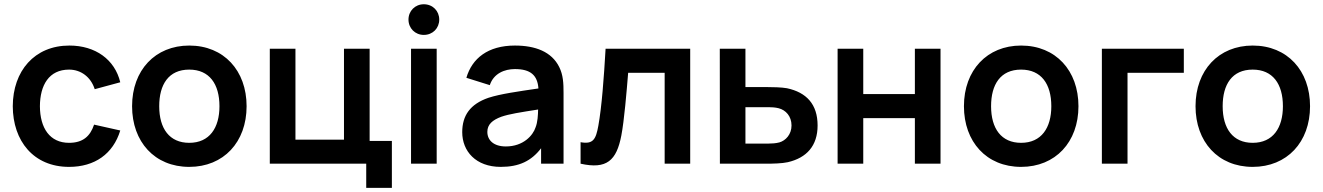

<svg xmlns="http://www.w3.org/2000/svg" viewBox="-20 -769 6214 902"><path d="M304.5 15C425 15 511.5 -46 545 -156L422 -183.5C403.5 -128 368.5 -98 304.5 -98C214 -98 168 -167 167.5 -270C168 -369 210 -442 304.5 -442C359.5 -442 406.5 -408 425 -350L545 -382.5C519.5 -489 428.5 -555 306 -555C142 -555 40.5 -435.5 40 -270C40.5 -107 137.5 15 304.5 15Z M869 15C1030.5 15 1138.5 -101.5 1138.5 -270C1138.5 -437 1032 -555 869 -555C709.5 -555 600.5 -439.5 600.5 -270C600.5 -103 706.5 15 869 15ZM869 -98C776 -98 728 -165 728 -270C728 -372 772 -442 869 -442C963.5 -442 1011 -374.5 1011 -270C1011 -168.5 964.5 -98 869 -98Z M1821 113.5V-107H1716.5V-540H1596V-113H1368V-540H1247.5V0H1700.5V113.5Z M1971 -605C2013 -605 2043.5 -636.5 2043.5 -677C2043.5 -717.5 2013 -749 1971 -749C1930 -749 1899 -717.5 1899 -677C1899 -636.5 1930 -605 1971 -605ZM2031.5 0V-540H1911V0Z M2607 -454.5C2571.5 -526 2495 -555 2399 -555C2272 -555 2197.5 -494.5 2171 -403.5L2281 -369C2299 -424 2350.5 -444.5 2399 -444.5C2472.5 -444.5 2505 -415.5 2509.5 -353.5C2415 -339.5 2331.5 -328 2274.5 -309.5C2189 -280 2151.5 -226.5 2151.5 -148C2151.5 -59 2215 15 2332.5 15C2418.5 15 2476 -12.5 2522 -72.5V0H2627.5V-331.5C2627.5 -378 2626 -416.5 2607 -454.5ZM2496 -170.5C2484 -133 2438.5 -81 2356.5 -81C2299.5 -81 2269.5 -110 2269.5 -149.5C2269.5 -184.5 2293.5 -205 2335 -220.5C2373 -233.5 2422 -241 2508 -254.5C2507.5 -229.5 2506 -195 2496 -170.5Z M2707.5 0C2830.5 27.5 2876.5 -15 2899 -132.5C2912.5 -202.5 2924 -339.5 2931 -427H3102.5V0H3222.5V-540H2825C2817 -402 2807 -267.5 2791 -178.5C2779.5 -115 2767 -90 2707.5 -101Z M3580.5 0C3611 0 3654.5 -1 3681 -7C3769.5 -27.5 3821 -84 3821 -179.5C3821 -279.5 3768.5 -335 3677 -354.5C3651.5 -359 3609.5 -360 3579 -360H3482V-540H3361.5L3362 0ZM3482 -265.5H3591C3605 -265.5 3622.5 -264.5 3638 -260.5C3671.5 -252 3698.5 -223 3698.5 -179.5C3698.5 -137.5 3671 -108.5 3641.5 -100C3624.5 -95.5 3605.5 -94.5 3591 -94.5H3482Z M4035.5 0V-214H4278V0H4398.5V-540H4278V-327H4035.5V-540H3915V0Z M4777 15C4938.5 15 5046.5 -101.5 5046.5 -270C5046.5 -437 4940 -555 4777 -555C4617.5 -555 4508.5 -439.5 4508.5 -270C4508.5 -103 4614.5 15 4777 15ZM4777 -98C4684 -98 4636 -165 4636 -270C4636 -372 4680 -442 4777 -442C4871.5 -442 4919 -374.5 4919 -270C4919 -168.5 4872.5 -98 4777 -98Z M5277 0V-427H5541.5V-540H5156.5V0Z M5865 15C6026.5 15 6134.5 -101.5 6134.5 -270C6134.5 -437 6028 -555 5865 -555C5705.5 -555 5596.5 -439.5 5596.5 -270C5596.5 -103 5702.5 15 5865 15ZM5865 -98C5772 -98 5724 -165 5724 -270C5724 -372 5768 -442 5865 -442C5959.5 -442 6007 -374.5 6007 -270C6007 -168.5 5960.5 -98 5865 -98Z"/></svg>

Font: Hauora
Style: Bold
Weight: 700
Designer: Wayne Shih
Foundry: WCYS
Version: Version 1.001;hotconv 1.0.109;makeotfexe 2.5.65596